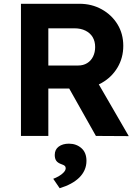

<svg xmlns="http://www.w3.org/2000/svg" viewBox="-20 -720 740 1017"><path d="M91 0V-700H401Q466 -700 519 -670.5Q572 -641 602.5 -591Q633 -541 633 -477Q633 -414 602.5 -362.5Q572 -311 519 -281Q466 -251 401 -251H236V0ZM488 0 310 -316 464 -341 662 1ZM236 -373H394Q421 -373 441.5 -385.5Q462 -398 473 -420.5Q484 -443 484 -471Q484 -501 471 -523Q458 -545 433 -557.5Q408 -570 375 -570H236ZM262 227Q276 222 291 213.5Q306 205 317 193.5Q328 182 328 171Q328 163 323 158.5Q318 154 306 150Q286 143 278 131.5Q270 120 270 101Q270 72 291 56.5Q312 41 345 41Q384 41 411 64.5Q438 88 438 132Q438 158 428 180.5Q418 203 399.5 221Q381 239 355 253Q329 267 296 277Z"/></svg>

Font: Mach SemiBold
Style: Regular
Weight: 600
Version: Version 1.002